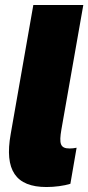

<svg xmlns="http://www.w3.org/2000/svg" viewBox="-20 -740 355 772"><path d="M167 12C200 12 238 7 263 -1L288 -146C279 -144 269 -143 260 -143C222 -143 217 -162 227 -220L315 -720H114L23 -201C-3 -56 43 12 167 12Z"/></svg>

Font: Fixel Text 20240404 Black
Style: Italic
Weight: 900
Width: 4
Italic angle: -10°
Designer: AlfaBravo + MacPaw
Foundry: Kyrylo Tkachov, Marchela Mozhyna, Serhii Makarenko, Maria Weinstein, Zakhar Kryvoshyya
Version: Version 1.211;Glyphs 3.2 (3225)